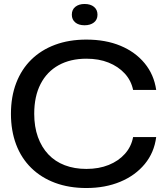

<svg xmlns="http://www.w3.org/2000/svg" viewBox="-20 -936 833 965"><path d="M414 9Q327 9 257 -17Q187 -43 137 -92Q87 -141 61 -210Q35 -279 35 -364Q35 -450 61.5 -519Q88 -588 137.5 -636.5Q187 -685 257 -711Q327 -737 414 -737Q511 -737 585.5 -706Q660 -675 707 -618Q754 -561 765 -484H649Q639 -532 606.5 -567Q574 -602 525.5 -621.5Q477 -641 414 -641Q334 -641 275 -608.5Q216 -576 184 -514Q152 -452 152 -364Q152 -299 170.5 -247.5Q189 -196 223 -160Q257 -124 305.5 -105.5Q354 -87 414 -87Q477 -87 526.5 -107Q576 -127 608 -163Q640 -199 649 -247H765Q755 -169 707.5 -111.5Q660 -54 584.5 -22.5Q509 9 414 9ZM405 -809Q375 -809 358 -823.5Q341 -838 341 -862Q341 -888 359 -902Q377 -916 405 -916Q435 -916 452.5 -901.5Q470 -887 470 -862Q470 -837 452 -823Q434 -809 405 -809Z"/></svg>

Font: Mona Sans SemiExpanded Medium
Style: Regular
Weight: 500
Width: 6
Designer: Deni Anggara
Foundry: GitHub
Version: Version 2.000